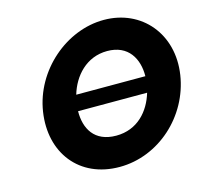

<svg xmlns="http://www.w3.org/2000/svg" viewBox="-119 -974 1195 1123"><g transform="rotate(-15 478.5 -412.5)"><path d="M120.7 -413C83.8 -172 227.2 15 471.2 15C708.2 15 914.8 -172 951.7 -413C988.6 -654 831 -840 602 -840C375 -840 157.6 -654 120.7 -413ZM319.4 -363H737.5C706.6 -258.7 628.6 -167 499.1 -167C366.1 -167 317.9 -258.7 319.4 -363ZM752.6 -459H334C365.2 -564.9 447.5 -659 574.3 -659C702 -659 754.1 -564.9 752.6 -459Z"/></g></svg>

Font: Sztylet
Style: BdObl
Weight: 700
Foundry: Cannot Into Space Fonts, PlusOne Fonts
Version: Version 0.12